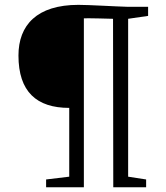

<svg xmlns="http://www.w3.org/2000/svg" viewBox="-20 -787 697 807"><path d="M173.8 0H332.5V-710C346.2 -710.9 444.3 -708.5 455.1 -708L456.1 0H594.2V-32.7L518.6 -44.4V-708L602.5 -720.2V-758.3H519C464.4 -759.8 354 -766.6 309.6 -766.6C134.8 -766.6 57.6 -681.2 57.6 -553.7C57.6 -401.4 133.8 -333.5 271 -333.5V-44.4L173.8 -32.7Z"/></svg>

Font: Merriweather
Style: Light
Weight: 250
Designer: Eben Sorkin ( eben@eyebytes.com )
Foundry: Sorkin Type Co.
Version: Version 1.003